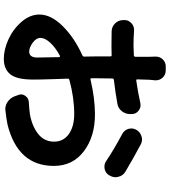

<svg xmlns="http://www.w3.org/2000/svg" viewBox="39 -888 894 1012"><g transform="rotate(90 486.0 -382.0)"><path d="M252 -88.9Q283.2 -88.9 283.2 -131.8Q283.2 -173.8 281.2 -247.1Q281.2 -249 278.8 -250.5Q276.4 -252 274.4 -251Q230.5 -227.5 205.1 -199.7Q179.7 -171.9 179.7 -147.5Q179.7 -126 205.1 -107.4Q230.5 -88.9 252 -88.9ZM392.6 -445.3V-417Q392.6 -410.2 399.4 -412.1Q499 -435.5 583 -435.5Q700.2 -435.5 777.3 -377Q854.5 -318.4 854.5 -218.8Q854.5 -29.3 636.7 25.4Q602.5 32.2 564.5 36.1Q559.6 37.1 555.7 37.1Q535.2 37.1 517.6 25.4Q496.1 10.7 487.3 -12.7L480.5 -32.2Q477.5 -39.1 477.5 -45.9Q477.5 -57.6 485.4 -68.4Q497.1 -85.9 518.6 -86.9Q555.7 -88.9 583 -92.8Q646.5 -104.5 686.5 -136.7Q726.6 -168.9 726.6 -219.7Q726.6 -269.5 686.5 -297.9Q646.5 -326.2 581.1 -326.2Q495.1 -326.2 401.4 -300.8Q394.5 -298.8 394.5 -292Q395.5 -263.7 397 -221.2Q398.4 -178.7 398.9 -151.9Q399.4 -125 399.4 -110.4Q399.4 -23.4 371.6 10.7Q343.8 44.9 291 44.9Q241.2 44.9 187.5 20.5Q133.8 -3.9 95.2 -48.3Q56.6 -92.8 56.6 -142.6Q56.6 -204.1 117.7 -265.6Q178.7 -327.1 271.5 -369.1Q278.3 -372.1 278.3 -378.9Q277.3 -399.4 277.3 -441.4V-516.6Q277.3 -524.4 270.5 -523.4Q239.3 -522.5 224.6 -522.5Q179.7 -522.5 144.5 -523.4Q120.1 -524.4 103 -542Q85.9 -559.6 85.9 -585V-589.8Q85 -612.3 102.5 -627.9Q117.2 -641.6 137.7 -641.6Q139.6 -641.6 141.6 -641.6Q178.7 -638.7 221.7 -638.7Q238.3 -638.7 271.5 -640.6Q278.3 -640.6 279.3 -648.4Q279.3 -679.7 279.3 -721.7L278.3 -755.9Q278.3 -776.4 292 -792Q307.6 -808.6 330.1 -808.6H350.6Q374 -808.6 389.6 -792Q403.3 -776.4 403.3 -756.8Q403.3 -754.9 403.3 -752Q401.4 -735.4 400.4 -722.7Q399.4 -696.3 398.4 -659.2Q397.5 -652.3 405.3 -653.3Q467.8 -662.1 523.4 -674.8Q529.3 -675.8 535.2 -675.8Q549.8 -675.8 562.5 -666Q580.1 -653.3 581.1 -631.8V-623Q582 -597.7 566.4 -577.6Q550.8 -557.6 526.4 -553.7Q472.7 -543.9 401.4 -535.2Q393.6 -534.2 393.6 -526.4Q392.6 -499 392.6 -445.3ZM686.5 -579.1Q666 -589.8 659.2 -612.3Q657.2 -620.1 657.2 -627.9Q657.2 -640.6 664.1 -653.3Q675.8 -673.8 698.2 -680.7Q707 -683.6 714.8 -683.6Q728.5 -683.6 741.2 -676.8Q820.3 -634.8 886.7 -594.7Q907.2 -582 912.1 -557.6Q914.1 -550.8 914.1 -543.9Q914.1 -528.3 905.3 -513.7L904.3 -510.7Q892.6 -491.2 870.1 -486.3Q864.3 -485.4 858.4 -485.4Q842.8 -485.4 828.1 -495.1Q768.6 -535.2 686.5 -579.1Z"/></g></svg>

Font: Gen Jyuu Gothic P Bold
Style: Bold
Weight: 700
Designer: [Source Han Sans]
Ryoko NISHIZUKA  (kana & ideographs); Paul D. Hunt (Latin, Greek & Cyrillic); Wenlong ZHANG  (bopomofo
Version: Version 1.002.20150607